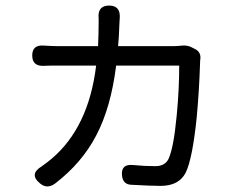

<svg xmlns="http://www.w3.org/2000/svg" viewBox="-20 -627 837 691"><path d="M124 33Q83 0 131 -29Q152 -44 165 -55Q299 -168 326 -391H186Q153 -391 136 -390Q96 -389 96 -427.5Q96 -466 137 -463Q169 -461 186 -461H333Q335 -513 335 -544Q335 -552 335 -560Q330 -607 373 -607Q414 -607 411 -562Q411 -560 410.5 -555Q410 -550 410 -547Q408 -488 405 -461H606Q618 -461 636 -463Q657 -465 675 -454L683 -450Q704 -439 701 -414Q700 -409 700 -400Q697 -303 688 -205Q673 -58 649 -7Q625 42 558 42Q525 42 453 38Q422 37 419 4Q415 -38 460 -33Q500 -29 539 -29Q573 -29 586 -54Q605 -94 616 -212Q625 -306 625 -391H511H398Q379 -239 326 -139Q275 -41 179 33Q150 55 124 33Z"/></svg>

Font: GenSenRounded JP R
Style: Regular
Weight: 400
Version: Version 1.501;PS 1;hotconv 16.6.51;makeotf.lib2.5.65220